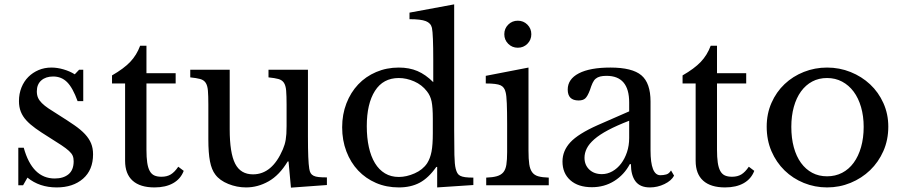

<svg xmlns="http://www.w3.org/2000/svg" viewBox="-20 -850 4144 881"><path d="M86 0H64V-172H89Q128 -31 231 -31Q271 -31 294.5 -50.5Q318 -70 318 -110Q318 -125 313.5 -135.5Q309 -146 296.5 -157.5Q284 -169 261.5 -184Q239 -199 202 -222Q168 -243 143 -261Q118 -279 101 -297.5Q84 -316 75.5 -337.5Q67 -359 67 -386Q67 -420 78.5 -448.5Q90 -477 110 -497Q130 -517 157 -528.5Q184 -540 216 -540Q243 -540 272 -531.5Q301 -523 323 -509L343 -530H362V-386H336Q314 -447 288 -473Q262 -499 224 -499Q190 -499 169.5 -481Q149 -463 149 -431Q149 -414 154.5 -401.5Q160 -389 172 -377Q184 -365 202.5 -352.5Q221 -340 247 -324Q290 -297 320.5 -276Q351 -255 370 -234.5Q389 -214 398 -192Q407 -170 407 -142Q407 -70 361 -30Q315 10 240 10Q161 10 106 -35Z M494 -467V-504Q548 -535 577.5 -566Q607 -597 623 -640H652V-514H786V-467H652V-163Q652 -128 655.5 -104Q659 -80 667 -65.5Q675 -51 688 -45Q701 -39 721 -39Q746 -39 763.5 -49.5Q781 -60 798 -85L823 -66Q809 -29 774.5 -9.5Q740 10 689 10Q623 10 588.5 -21Q554 -52 554 -112V-467Z M1295 -370Q1295 -411 1293 -434.5Q1291 -458 1282.5 -470.5Q1274 -483 1257.5 -487.5Q1241 -492 1212 -495V-530H1393V-223Q1393 -166 1394.5 -130Q1396 -94 1399 -76Q1401 -63 1405.5 -55.5Q1410 -48 1419 -43.5Q1428 -39 1442.5 -37.5Q1457 -36 1480 -36V-1L1315 11L1304 -109H1300Q1262 -46 1212.5 -18Q1163 10 1109 10Q1067 10 1027.5 -6Q988 -22 968 -49Q951 -71 943.5 -109.5Q936 -148 936 -211V-370Q936 -411 934 -434.5Q932 -458 923.5 -470.5Q915 -483 898.5 -487.5Q882 -492 853 -495V-530H1034V-257Q1034 -148 1059 -99Q1084 -50 1141 -50Q1229 -50 1278 -165Q1283 -177 1286 -187Q1289 -197 1291 -209Q1293 -221 1294 -236Q1295 -251 1295 -272Z M1986 -84H1982Q1946 -33 1905.5 -11.5Q1865 10 1810 10Q1753 10 1705.5 -10.5Q1658 -31 1623.5 -67.5Q1589 -104 1569.5 -155Q1550 -206 1550 -266Q1550 -325 1569.5 -375.5Q1589 -426 1623.5 -462.5Q1658 -499 1706 -519.5Q1754 -540 1810 -540Q1858 -540 1895.5 -524Q1933 -508 1968 -473V-575Q1968 -632 1966.5 -670Q1965 -708 1962 -722Q1957 -744 1934 -753Q1911 -762 1859 -762V-792L2064 -830V-253Q2064 -184 2065 -139.5Q2066 -95 2071 -76Q2074 -64 2078.5 -56Q2083 -48 2091.5 -43.5Q2100 -39 2114.5 -37Q2129 -35 2152 -35V-1L1986 10ZM1966 -305Q1966 -357 1960.5 -384Q1955 -411 1939 -431Q1916 -461 1880.5 -476.5Q1845 -492 1810 -492Q1738 -492 1700.5 -433Q1663 -374 1663 -271Q1663 -218 1672.5 -175Q1682 -132 1700.5 -101.5Q1719 -71 1746.5 -54.5Q1774 -38 1810 -38Q1845 -38 1882.5 -54.5Q1920 -71 1940 -101Q1954 -123 1960 -154Q1966 -185 1966 -239Z M2405 -159Q2405 -120 2408.5 -96.5Q2412 -73 2422 -59.5Q2432 -46 2450 -41Q2468 -36 2498 -35V0H2211V-35Q2241 -36 2260 -41.5Q2279 -47 2289.5 -59.5Q2300 -72 2303.5 -94.5Q2307 -117 2307 -152V-280Q2307 -338 2305.5 -375.5Q2304 -413 2300 -427Q2295 -450 2277 -458.5Q2259 -467 2209 -467V-502L2405 -540ZM2294 -693Q2294 -719 2312 -737Q2330 -755 2356 -755Q2382 -755 2400 -737Q2418 -719 2418 -693Q2418 -667 2400 -649Q2382 -631 2356 -631Q2330 -631 2312 -649Q2294 -667 2294 -693Z M2867 -296Q2810 -274 2770.5 -253Q2731 -232 2707 -211Q2683 -190 2672.5 -169Q2662 -148 2662 -126Q2662 -93 2684 -72Q2706 -51 2742 -51Q2767 -51 2790 -64Q2813 -77 2830 -99.5Q2847 -122 2857 -152Q2867 -182 2867 -217ZM2867 -339V-380Q2867 -502 2763 -502Q2746 -502 2734 -499Q2722 -496 2713.5 -489Q2705 -482 2699 -469Q2693 -456 2687 -437Q2676 -408 2665.5 -398.5Q2655 -389 2635 -389Q2585 -389 2585 -439Q2585 -487 2636 -513.5Q2687 -540 2781 -540Q2881 -540 2923 -504.5Q2965 -469 2965 -384V-160Q2965 -46 3010 -46Q3024 -46 3037 -49.5Q3050 -53 3059 -68L3073 -44Q3061 -21 3029 -5.5Q2997 10 2962 10Q2917 10 2896 -18Q2875 -46 2875 -97H2870Q2844 -48 2798.5 -19.5Q2753 9 2696 9Q2633 9 2597 -23Q2561 -55 2561 -109Q2561 -158 2597 -197Q2633 -236 2723 -276Z M3112 -467V-504Q3166 -535 3195.5 -566Q3225 -597 3241 -640H3270V-514H3404V-467H3270V-163Q3270 -128 3273.5 -104Q3277 -80 3285 -65.5Q3293 -51 3306 -45Q3319 -39 3339 -39Q3364 -39 3381.5 -49.5Q3399 -60 3416 -85L3441 -66Q3427 -29 3392.5 -9.5Q3358 10 3307 10Q3241 10 3206.5 -21Q3172 -52 3172 -112V-467Z M3775 -540Q3832 -540 3883 -519.5Q3934 -499 3972.5 -463Q4011 -427 4033.5 -377Q4056 -327 4056 -269Q4056 -208 4033.5 -157Q4011 -106 3972.5 -69Q3934 -32 3883 -11Q3832 10 3775 10Q3719 10 3668.5 -10.5Q3618 -31 3580 -68Q3542 -105 3520 -156Q3498 -207 3498 -269Q3498 -328 3520 -378Q3542 -428 3580 -464Q3618 -500 3668.5 -520Q3719 -540 3775 -540ZM3775 -492Q3737 -492 3707 -476Q3677 -460 3655.5 -430.5Q3634 -401 3622.5 -359.5Q3611 -318 3611 -268Q3611 -216 3622.5 -174Q3634 -132 3655.5 -102.5Q3677 -73 3707 -57Q3737 -41 3775 -41Q3813 -41 3844 -57Q3875 -73 3897 -103Q3919 -133 3931 -175Q3943 -217 3943 -268Q3943 -317 3931 -358.5Q3919 -400 3897 -429.5Q3875 -459 3844 -475.5Q3813 -492 3775 -492Z"/></svg>

Font: SVN-Libre Baskerville
Style: Regular
Weight: 400
Designer: Pablo Impallari, Rodrigo Fuenzalida
Foundry: Pablo Impallari, Rodrigo Fuenzalida
Version: Version 1.000; ttfautohint (v1.8.4)